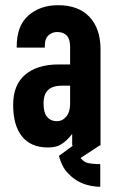

<svg xmlns="http://www.w3.org/2000/svg" viewBox="-20 -556 444 734"><path d="M364.3 -368.2V0H361.3L288.1 47.9Q301.8 64.5 316.4 67.4Q331.1 70.3 351.6 71.3Q359.4 71.3 363.3 71.3V158.2Q285.2 156.2 240.2 106.4Q227.5 93.8 219.2 77.1Q210.9 60.5 205.1 40L259.8 0H255.9V-43.9Q234.4 -16.6 214.8 -4.9Q196.3 7.8 163.1 7.8Q97.7 7.8 63.5 -35.2Q30.3 -77.1 30.3 -155.3Q30.3 -230.5 75.2 -269.5Q121.1 -309.6 204.1 -309.6H248V-377Q248 -406.2 235.4 -419.9Q221.7 -433.6 199.2 -433.6Q177.7 -433.6 164.1 -419.9Q151.4 -407.2 151.4 -381.8V-374H43.9V-377.9Q43.9 -457 87.9 -496.1Q132.8 -536.1 202.1 -536.1Q280.3 -536.1 322.3 -491.2Q364.3 -446.3 364.3 -368.2ZM248 -158.2V-228.5H217.8Q181.6 -228.5 165 -212.9Q146.5 -197.3 146.5 -160.2Q146.5 -126 159.2 -110.4Q172.9 -92.8 197.3 -92.8Q218.8 -92.8 233.4 -110.4Q248 -127.9 248 -158.2Z"/></svg>

Font: Dinish Condensed
Style: Bold
Weight: 700
Width: 3
Designer: Bert Driehuis
Foundry: Playbeing
Version: Version 3.006; git-39231f3c-release